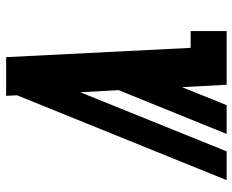

<svg xmlns="http://www.w3.org/2000/svg" viewBox="-88 -688 775 640"><g transform="rotate(-90 300.0 -367.5)"><path d="M20 0 303 -699 301 -735Q333 -735 365.5 -735Q398 -735 430 -735L461 -120H517V0H338L330 -149L270 0H174L320 -360L313 -488L116 0Z"/></g></svg>

Font: Iosevka Curly Slab HvExObl
Style: Regular
Weight: 900
Width: 7
Italic angle: -9°
Monospace: yes
Designer: Belleve Invis
Foundry: Belleve Invis
Version: Version 11.1.0; ttfautohint (v1.8.3)